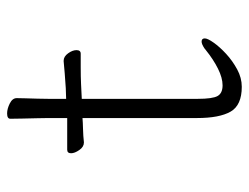

<svg xmlns="http://www.w3.org/2000/svg" viewBox="-100 -584 700 540"><g transform="rotate(-90 250.0 -314.0)"><path d="M384 -89Q396 -97 403 -97Q412 -97 412 -88Q412 -80 400 -63Q388 -46 368.5 -28Q349 -10 325 3Q301 16 276 16Q224 16 206 -15.5Q188 -47 188 -110V-432Q177 -431 157 -430.5Q137 -430 120 -428H119Q107 -428 98 -441Q89 -454 89 -464Q89 -475 99 -475H188V-528Q188 -538 187.5 -559Q187 -580 186.5 -602Q186 -624 186 -635Q186 -644 201 -644Q214 -644 229 -636.5Q244 -629 244 -617Q244 -609 243.5 -592.5Q243 -576 242.5 -558Q242 -540 242 -528V-478L272 -479Q290 -480 314 -482Q338 -484 348 -485H349Q361 -485 370 -472.5Q379 -460 379 -449Q379 -437 369 -437Q359 -437 331 -437Q303 -437 283 -436L242 -434V-108Q242 -66 250 -52Q258 -38 280 -38Q301 -38 327 -51Q353 -64 379 -85Z"/></g></svg>

Font: Moon Stars Kai T HW Light
Style: Regular
Weight: 300
Designer: GuiWonder
Version: Version 1.101